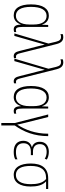

<svg xmlns="http://www.w3.org/2000/svg" viewBox="976 -1782 1009 3002"><g transform="rotate(90 1481.0 -280.5)"><path d="M221 10C301 10 342 -45 361 -100H364C367 -21 390 10 440 10C458 10 472 6 481 2V-30C470 -26 457 -24 446 -24C415 -24 401 -48 401 -124V-529H370L366 -434H363C341 -505 290 -539 224 -539C118 -539 48 -449 48 -260C48 -83 110 10 221 10ZM226 -24C137 -24 87 -103 87 -260C87 -415 135 -504 227 -504C316 -504 363 -430 363 -299V-237C363 -93 305 -24 226 -24Z M859 10C873 10 881 7 888 4V-29C883 -27 874 -25 864 -25C839 -25 823 -40 811 -93L668 -661C648 -739 611 -765 559 -765C538 -765 523 -760 513 -757V-720C525 -726 541 -730 556 -730C594 -730 617 -712 632 -651L660 -533L502 0H541L657 -406C664 -428 670 -450 675 -471H678C684 -446 687 -437 701 -377L775 -86C791 -17 812 10 859 10Z M1253 10C1267 10 1275 7 1282 4V-29C1277 -27 1268 -25 1258 -25C1233 -25 1217 -40 1205 -93L1062 -661C1042 -739 1005 -765 953 -765C932 -765 917 -760 907 -757V-720C919 -726 935 -730 950 -730C988 -730 1011 -712 1026 -651L1054 -533L896 0H935L1051 -406C1058 -428 1064 -450 1069 -471H1072C1078 -446 1081 -437 1095 -377L1169 -86C1185 -17 1206 10 1253 10Z M1497 10C1577 10 1618 -45 1637 -100H1640C1643 -21 1666 10 1716 10C1734 10 1748 6 1757 2V-30C1746 -26 1733 -24 1722 -24C1691 -24 1677 -48 1677 -124V-529H1646L1642 -434H1639C1617 -505 1566 -539 1500 -539C1394 -539 1324 -449 1324 -260C1324 -83 1386 10 1497 10ZM1502 -24C1413 -24 1363 -103 1363 -260C1363 -415 1411 -504 1503 -504C1592 -504 1639 -430 1639 -299V-237C1639 -93 1581 -24 1502 -24Z M1903 204H1941V-6C2043 -149 2108 -315 2108 -529H2070C2070 -325 2009 -171 1930 -48H1927C1922 -78 1910 -124 1905 -146L1809 -529H1769L1903 -5Z M2354 10C2402 10 2444 2 2471 -14V-49C2440 -32 2403 -25 2355 -25C2265 -25 2219 -67 2219 -143C2219 -221 2270 -258 2349 -258H2405V-291H2349C2274 -291 2233 -332 2233 -397C2233 -462 2270 -505 2355 -505C2397 -505 2435 -493 2462 -475L2474 -508C2443 -527 2402 -539 2352 -539C2265 -539 2196 -494 2196 -399C2196 -341 2221 -294 2282 -275V-273C2222 -259 2181 -213 2181 -140C2181 -52 2233 10 2354 10Z M2714 10C2829 10 2896 -84 2896 -254C2896 -351 2879 -441 2815 -496H2935V-529H2769C2608 -529 2536 -430 2536 -256C2536 -92 2596 10 2714 10ZM2715 -24C2616 -24 2574 -111 2574 -256C2574 -410 2630 -496 2763 -496H2779C2845 -440 2859 -350 2859 -255C2859 -107 2809 -24 2715 -24Z"/></g></svg>

Font: Noto Sans Condensed ExtraLight
Style: Regular
Weight: 200
Width: 3
Designer: Monotype Design Team
Foundry: Monotype Imaging Inc.
Version: Version 2.013